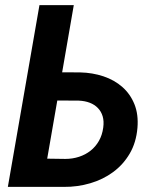

<svg xmlns="http://www.w3.org/2000/svg" viewBox="-20 -731 627 751"><path d="M223.1 -448.2 293 -447.8Q341.8 -446.8 384.8 -432.4Q427.7 -418 458.7 -390.6Q489.7 -363.3 505.9 -323.2Q522 -283.2 517.6 -230.5Q512.7 -173.3 487.3 -130.1Q461.9 -86.9 422.4 -57.9Q382.8 -28.8 333 -14.2Q283.2 0.5 229.5 0H10.7L134.3 -710.9H268.6ZM204.1 -337.9 164.6 -110.4 235.4 -109.4Q263.7 -109.4 289.1 -117.7Q314.5 -126 334.2 -141.6Q354 -157.2 366.9 -179.9Q379.9 -202.6 383.8 -231.9Q387.2 -256.8 381.6 -275.9Q376 -294.9 363 -308.3Q350.1 -321.8 331.1 -329.1Q312 -336.4 288.1 -337.4Z"/></svg>

Font: Roboto Mono
Style: Bold Italic
Weight: 700
Designer: Google
Version: Version 2.000985; 2015; ttfautohint (v1.3)